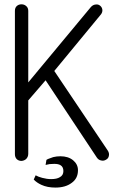

<svg xmlns="http://www.w3.org/2000/svg" viewBox="-20 -724 540 886"><path d="M48.8 -673.8V-12.7Q48.8 2 57.6 10.7Q66.4 18.6 79.1 18.6Q91.8 17.6 100.6 9.8Q110.4 0 110.4 -14.6V-260.7L190.4 -353.5L426.8 2.9Q434.6 14.6 447.3 16.6Q459 19.5 469.7 12.7Q480.5 6.8 482.4 -4.9Q485.4 -17.6 476.6 -30.3L230.5 -396.5L446.3 -658.2Q454.1 -668.9 452.1 -680.7Q450.2 -691.4 441.4 -698.2Q432.6 -705.1 420.9 -703.1Q408.2 -702.1 398.4 -690.4L110.4 -343.8V-673.8Q110.4 -688.5 100.6 -696.3Q91.8 -704.1 79.1 -704.1Q66.4 -704.1 57.6 -696.3Q48.8 -688.5 48.8 -673.8ZM190.4 37.1Q202.1 34.2 209 33.2Q218.8 32.2 230.5 32.2Q249 32.2 258.8 38.1Q272.5 45.9 272.5 65.4Q272.5 85 255.9 93.8Q242.2 102.5 215.8 102.5Q196.3 102.5 174.8 96.7Q156.2 91.8 144.5 85L135.7 104.5Q149.4 119.1 170.9 128.9Q198.2 141.6 235.4 141.6Q282.2 141.6 310.5 120.1Q339.8 99.6 339.8 61.5Q339.8 34.2 317.4 15.6Q294.9 -2.9 258.8 -2.9Q241.2 -2.9 225.6 1Q215.8 3.9 201.2 9.8L194.3 13.7Z"/></svg>

Font: GulimChe
Style: Regular
Weight: 400
Monospace: yes
Version: Version 2.21